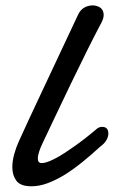

<svg xmlns="http://www.w3.org/2000/svg" viewBox="-20 -666 415 699"><path d="M94.7 12.2Q54.7 12.2 39.8 -7.8Q24.9 -27.8 24.9 -56.6Q24.9 -80.6 32 -105.7Q39.1 -130.9 48.8 -151.9Q65.9 -189.9 83.5 -227.5Q101.1 -265.1 115.7 -296.4L263.7 -611.3Q274.9 -635.7 297.4 -643.1Q319.8 -650.4 338.6 -641.8Q357.4 -633.3 357.4 -610.8Q357.4 -602.1 353.3 -592.3Q349.1 -582.5 342.8 -571.3Q325.2 -538.1 298.1 -483.9Q271 -429.7 238.3 -361.8Q202.6 -287.1 178.5 -236.6Q154.3 -186 133.3 -141.1Q127.9 -129.9 122.8 -115Q117.7 -100.1 117.7 -88.4Q117.7 -72.3 131.8 -72.3Q147.5 -72.3 173.6 -85.2Q199.7 -98.1 228 -117.7Q256.8 -136.7 283.7 -157.5Q310.5 -178.2 333.5 -197.8Q341.3 -204.1 352.1 -204.1Q374.5 -204.1 374.5 -179.2Q374.5 -168.9 367.7 -156.2Q360.8 -143.6 343.8 -131.3Q312.5 -102.5 281 -76.9Q249.5 -51.3 217.8 -31.2Q186.5 -11.7 155.3 0.2Q124 12.2 94.7 12.2Z"/></svg>

Font: Damion
Style: Regular
Weight: 400
Designer: Vernon Adams
Foundry: Vernon Adams
Version: Version 1.100; ttfautohint (v1.8.4.7-5d5b)